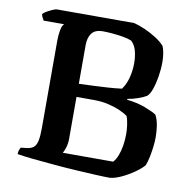

<svg xmlns="http://www.w3.org/2000/svg" viewBox="-79 -783 866 863"><g transform="rotate(10 354.0 -352.0)"><path d="M477 0Q454 0 413 -2Q372 -4 322 -7Q272 -10 221 -14.5Q170 -19 125 -23.5Q80 -28 51 -33Q51 -43 54 -51.5Q57 -60 60 -64L89 -67Q108 -70 118.5 -79Q129 -88 133.5 -109Q138 -130 138 -167V-566Q138 -593 142.5 -615.5Q147 -638 156 -644H62Q60 -649 56 -655Q52 -661 50 -672Q56 -679 68.5 -686Q81 -693 93.5 -698.5Q106 -704 112 -704H463Q489 -698 517 -685.5Q545 -673 569.5 -657Q594 -641 608 -625Q614 -611 617 -592Q620 -573 620 -553Q620 -520 614.5 -486.5Q609 -453 600 -427.5Q591 -402 579 -392Q566 -384 542.5 -375.5Q519 -367 494 -363L493 -359Q540 -354 577 -340Q614 -326 630 -315Q641 -294 645 -267.5Q649 -241 649 -216Q649 -194 646 -170Q643 -146 638.5 -124Q634 -102 627 -84Q615 -69 588.5 -50Q562 -31 531.5 -16.5Q501 -2 477 0ZM250 -74H480Q492 -87 500 -108Q508 -129 512 -154.5Q516 -180 516 -205Q516 -226 513 -247.5Q510 -269 504 -286Q492 -296 468.5 -306.5Q445 -317 414 -324.5Q383 -332 347 -332H267V-141Q267 -118 261 -100Q255 -82 250 -74ZM267 -392Q300 -393 333 -394.5Q366 -396 398.5 -398Q431 -400 462 -404Q479 -427 487.5 -459Q496 -491 496 -526Q496 -557 489 -582.5Q482 -608 465 -624Q448 -631 423.5 -635Q399 -639 375 -641Q351 -643 333 -643Q297 -643 282 -622.5Q267 -602 267 -568Z"/></g></svg>

Font: Texturina 12pt SemiBold
Style: Regular
Weight: 600
Designer: Guillermo Torres Carreño
Foundry: Omnibus-Type
Version: Version 1.002